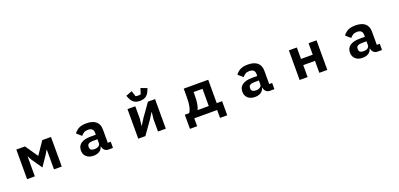

<svg xmlns="http://www.w3.org/2000/svg" viewBox="20 -2013 6960 3353"><g transform="rotate(-20 3500.0 -336.0)"><path d="M322 0H178V-550H339L498 -318H502L660 -550H822V0H678V-368H675L630 -293L500 -101L366 -293L325 -368H322Z M1232 -148Q1232 -233 1295.5 -276Q1359 -319 1475 -319H1571V-356Q1571 -447 1470 -447Q1425 -447 1395.5 -429.5Q1366 -412 1341 -381L1253 -458Q1291 -510 1344 -536.5Q1397 -563 1480 -563Q1598 -563 1658.5 -511.5Q1719 -460 1719 -363V-115H1774V0H1689Q1647 0 1619.5 -26Q1592 -52 1585 -96H1579Q1566 -44 1521.5 -15.5Q1477 13 1412 13Q1328 13 1280 -31Q1232 -75 1232 -148ZM1571 -166V-235H1485Q1434 -235 1407.5 -218Q1381 -201 1381 -170V-153Q1381 -121 1403 -105.5Q1425 -90 1466 -90Q1512 -90 1541.5 -110Q1571 -130 1571 -166Z M2326 -724 2304 -775 2419 -819 2453 -715Q2471 -708 2501 -708Q2532 -708 2549 -715L2583 -819L2698 -775L2676 -724Q2653 -668 2610.5 -639Q2568 -610 2501 -610Q2434 -610 2391.5 -639Q2349 -668 2326 -724ZM2376 0H2244V-550H2389V-320L2375 -192H2379L2452 -308L2624 -550H2756V0H2611V-230L2625 -358H2621L2548 -242Z M3151 147V-115H3231Q3261 -156 3275 -222.5Q3289 -289 3289 -394V-550H3744V-115H3844V147H3710V0H3285V147ZM3596 -115V-435H3431V-385Q3431 -192 3387 -115Z M4232 -148Q4232 -233 4295.5 -276Q4359 -319 4475 -319H4571V-356Q4571 -447 4470 -447Q4425 -447 4395.5 -429.5Q4366 -412 4341 -381L4253 -458Q4291 -510 4344 -536.5Q4397 -563 4480 -563Q4598 -563 4658.5 -511.5Q4719 -460 4719 -363V-115H4774V0H4689Q4647 0 4619.5 -26Q4592 -52 4585 -96H4579Q4566 -44 4521.5 -15.5Q4477 13 4412 13Q4328 13 4280 -31Q4232 -75 4232 -148ZM4571 -166V-235H4485Q4434 -235 4407.5 -218Q4381 -201 4381 -170V-153Q4381 -121 4403 -105.5Q4425 -90 4466 -90Q4512 -90 4541.5 -110Q4571 -130 4571 -166Z M5391 0H5243V-550H5391V-337H5609V-550H5757V0H5609V-222H5391Z M6232 -148Q6232 -233 6295.5 -276Q6359 -319 6475 -319H6571V-356Q6571 -447 6470 -447Q6425 -447 6395.5 -429.5Q6366 -412 6341 -381L6253 -458Q6291 -510 6344 -536.5Q6397 -563 6480 -563Q6598 -563 6658.5 -511.5Q6719 -460 6719 -363V-115H6774V0H6689Q6647 0 6619.5 -26Q6592 -52 6585 -96H6579Q6566 -44 6521.5 -15.5Q6477 13 6412 13Q6328 13 6280 -31Q6232 -75 6232 -148ZM6571 -166V-235H6485Q6434 -235 6407.5 -218Q6381 -201 6381 -170V-153Q6381 -121 6403 -105.5Q6425 -90 6466 -90Q6512 -90 6541.5 -110Q6571 -130 6571 -166Z"/></g></svg>

Font: IBM Plex Sans JP
Style: Bold
Weight: 700
Designer: Mike Abbink; Paul van der Laan; Pieter van Rosmalen; Wujin Sim; Yejin Wi; Jinhee Kim; Boomi Park; Yona Kim; Kichan Ma
Foundry: Sandoll Inc.
Version: Version 1.001